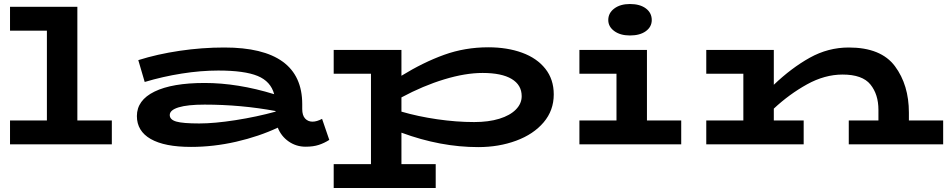

<svg xmlns="http://www.w3.org/2000/svg" viewBox="-20 -720 4730 958"><path d="M538 -119V0H30V-119H214V-567H30V-686H366V-119Z M1623 -22Q1598 -6 1570.5 3Q1543 12 1505 12Q1458 12 1420.5 -14Q1383 -40 1366 -83Q1272 -39 1159 -13Q1046 13 933 13Q801 13 732 -26.5Q663 -66 663 -141Q663 -220 751 -263Q839 -306 1001 -306Q1166 -306 1348 -250Q1331 -314 1265.5 -341Q1200 -368 1069 -368Q982 -368 887 -353Q792 -338 702 -311L670 -420Q765 -450 876.5 -466.5Q988 -483 1099 -483Q1488 -483 1488 -200V-176Q1488 -144 1502.5 -128.5Q1517 -113 1539 -113Q1561 -113 1587 -127ZM974 -104Q1050 -104 1155.5 -120.5Q1261 -137 1355 -163V-166Q1182 -198 1001 -198Q916 -198 871.5 -184.5Q827 -171 827 -146Q827 -123 859.5 -113.5Q892 -104 974 -104Z M2743 -249Q2743 -169 2692.5 -109.5Q2642 -50 2555.5 -18Q2469 14 2366 14Q2178 14 1983 -58V99H2154V218H1645V99H1831V-352H1645V-471H1983V-342Q2092 -409 2196 -446.5Q2300 -484 2416 -484Q2511 -484 2585 -457Q2659 -430 2701 -377Q2743 -324 2743 -249ZM2583 -240Q2583 -296 2533 -326Q2483 -356 2388 -356Q2302 -356 2196.5 -324Q2091 -292 1983 -234V-163Q2065 -139 2161 -125Q2257 -111 2346 -111Q2418 -111 2471.5 -127.5Q2525 -144 2554 -173.5Q2583 -203 2583 -240Z M3015 -620Q3015 -655 3045 -677.5Q3075 -700 3123 -700Q3173 -700 3202.5 -678Q3232 -656 3232 -620Q3232 -586 3202.5 -564.5Q3173 -543 3123 -543Q3075 -543 3045 -565Q3015 -587 3015 -620ZM3379 -119V0H2871V-119H3056V-352H2871V-471H3208V-119Z M4686 -119V0H4215V-119H4363V-172Q4363 -249 4323 -298.5Q4283 -348 4184 -348Q4095 -348 4006.5 -299Q3918 -250 3841 -178V-119H3990V0H3504V-119H3689V-352H3504V-471H3841V-297Q3929 -381 4020.5 -432Q4112 -483 4215 -483Q4376 -483 4445.5 -389.5Q4515 -296 4515 -158V-119Z"/></svg>

Font: BioRhyme Expanded ExtraBold
Style: Regular
Weight: 800
Width: 7
Designer: Aoife Mooney
Foundry: Aoife Mooney Type
Version: Version 1.001